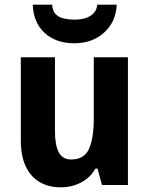

<svg xmlns="http://www.w3.org/2000/svg" viewBox="-20 -791 638 821"><path d="M527 -546V0H416L397 -70H388Q373 -43 350 -25.5Q327 -8 299 1Q271 10 240 10Q188 10 149.5 -12.5Q111 -35 90 -79.5Q69 -124 69 -191V-546H215V-231Q215 -170 231.5 -139.5Q248 -109 284 -109Q340 -109 360.5 -154Q381 -199 381 -287V-546ZM479 -771Q476 -698 425.5 -652Q375 -606 298 -606Q219 -606 171 -650Q123 -694 120 -771H203Q205 -744 218 -730.5Q231 -717 253 -712Q275 -707 299 -707Q321 -707 342 -712.5Q363 -718 378 -732Q393 -746 396 -771Z"/></svg>

Font: Noto Sans Bengali SemiCondensed
Style: Bold
Weight: 700
Width: 4
Designer: Jelle Bosma - Monotype Design Team
Foundry: Monotype Imaging Inc.
Version: Version 2.003